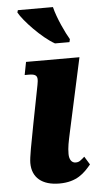

<svg xmlns="http://www.w3.org/2000/svg" viewBox="-55 -800 436 845"><g transform="rotate(-5 163.0 -378.0)"><path d="M207 -606H271L274 -619C257 -647 224 -716 212 -766H57L54 -756C74 -719 150 -638 207 -606ZM173 10C250 10 284 -26 314 -62L292 -98C274 -83 269 -76 252 -76C235 -76 224 -91 224 -116C224 -146 229 -168 238 -210L309 -536H73L62 -479H80C132 -479 118 -455 106 -388L81 -260C65 -176 53 -116 53 -91C53 -26 97 10 173 10Z"/></g></svg>

Font: Noto Serif ExtraCondensed Black
Style: Italic
Weight: 900
Width: 2
Italic angle: -12°
Designer: Monotype Design Team
Foundry: Monotype Imaging Inc.
Version: Version 2.014